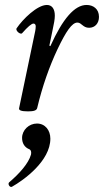

<svg xmlns="http://www.w3.org/2000/svg" viewBox="-20 -436 419 774"><path d="M93 13C117 13 128 9 130 -1C151 -89 179 -168 212 -238C246 -309 270 -345 292 -345C309 -345 314 -324 339 -324C363 -324 379 -342 379 -368C379 -400 356 -416 329 -416C281 -416 233 -361 183 -250L179 -252L191 -310C198 -342 201 -359 201 -373C201 -401 189 -416 169 -416C130 -416 72 -359 47 -322C41 -313 62 -295 69 -302C92 -328 107 -341 115 -341C121 -341 124 -336 124 -330C124 -323 123 -317 122 -311L57 0C55 8 64 13 93 13ZM28 317C76 290 183 213 183 123C183 89 162 62 129 62C97 62 69 88 69 120C69 140 78 158 99 166C105 169 107 177 105 187C95 223 58 264 17 299C10 305 19 321 28 317Z"/></svg>

Font: Junicode Two Beta SemiCondensed Medium
Style: Italic
Weight: 500
Width: 4
Italic angle: -10°
Version: Version 1.063